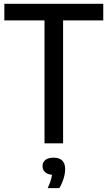

<svg xmlns="http://www.w3.org/2000/svg" viewBox="-20 -760 570 1018"><path d="M216 0V-652H3V-740H527.5V-652H314.5V0ZM233 237.5Q247 207 252.2 185.2Q257.5 163.5 257.5 142L274.5 167H265.5Q236 167 220.8 154.2Q205.5 141.5 205.5 121Q205.5 100.5 220.2 88.2Q235 76 264.5 76Q295 76 310.2 91.5Q325.5 107 325.5 136.5Q325.5 159.5 317 187Q308.5 214.5 294.5 237.5Z"/></svg>

Font: Encode Sans SC Condensed Medium
Style: Regular
Weight: 500
Width: 3
Designer: Multiple Designers
Foundry: Impallari Type
Version: Version 3.002